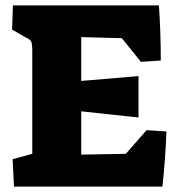

<svg xmlns="http://www.w3.org/2000/svg" viewBox="-20 -694 663 714"><path d="M27 -102 100 -122V-505Q100 -531 96 -539.5Q92 -548 75 -555L25 -584L28 -674H571Q578 -569 578 -469L504 -464L433 -552L282 -556V-393L495 -411V-257L282 -280V-119L448 -122L525 -210L599 -205Q595 -100 584 0H32Z"/></svg>

Font: Suez One
Style: Regular
Weight: 400
Version: Version 1.000